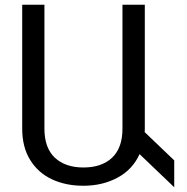

<svg xmlns="http://www.w3.org/2000/svg" viewBox="-20 -770 787 806"><path d="M711.4 16.1 565.9 -123Q536.6 -58.1 473.4 -24.2Q410.2 9.8 330.1 9.8Q255.9 9.8 198 -17.3Q140.1 -44.4 106.7 -98.4Q73.2 -152.3 73.2 -230V-750H166.5V-230Q166.5 -148.9 210.4 -107.9Q254.4 -66.9 330.1 -66.9Q406.7 -66.9 450.4 -107.9Q494.1 -148.9 494.1 -230V-750H587.9V-230Q587.9 -220.2 587.4 -215.3L711.4 -96.7Z"/></svg>

Font: Mardoto
Style: Regular
Weight: 400
Designer: Christian Robertson, Vahan Hovhannisyan
Foundry: Google
Version: Version 1.000